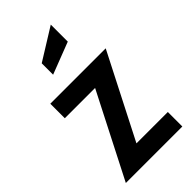

<svg xmlns="http://www.w3.org/2000/svg" viewBox="-234 -809 870 870"><g transform="rotate(-45 201.5 -374.0)"><path d="M179 -93H380V0H18L224 -403H30V-496H385ZM132 -653 285 -748V-639L132 -580Z"/></g></svg>

Font: Cabin Condensed SemiBold
Style: Regular
Weight: 600
Width: 3
Designer: Pablo Impallari
Foundry: Pablo Impallari. http://www.impallari.com Igino Marini. http://www.ikern.com
Version: Version 2.200